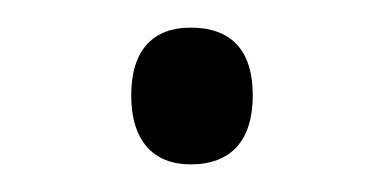

<svg xmlns="http://www.w3.org/2000/svg" viewBox="-20 -160 277 139"><path d="M118 -41C147 -41 163 -58 163 -91C163 -124 147 -140 118 -140C91 -140 75 -124 75 -91C75 -58 91 -41 118 -41Z"/></svg>

Font: Noto Sans Tamil UI Light
Style: Regular
Weight: 300
Designer: Jelle Bosma - Monotype Design Team
Foundry: Monotype Imaging Inc.
Version: Version 2.004